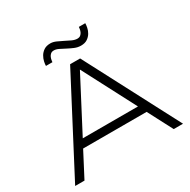

<svg xmlns="http://www.w3.org/2000/svg" viewBox="-184 -1019 1181 1193"><g transform="rotate(-30 406.5 -422.5)"><path d="M727.1 0 634.8 -176.8H179.2L86.9 0H20L371.1 -670.9H442.9L793.9 0ZM407.2 -611.8 209 -232.9H605ZM580.1 -844.7Q580.1 -832 576.4 -813.5Q572.8 -794.9 562.5 -777.8Q552.2 -760.7 534.4 -748.8Q516.6 -736.8 488.3 -736.8Q465.3 -736.8 443.1 -746.1Q420.9 -755.4 400.1 -766.4Q379.4 -777.3 360.6 -786.6Q341.8 -795.9 326.2 -795.9Q311.5 -795.9 303 -788.6Q294.4 -781.2 290 -771.2Q285.6 -761.2 284.2 -751.5Q282.7 -741.7 282.2 -736.8H235.8Q235.8 -749 239.7 -767.3Q243.7 -785.6 253.9 -803Q264.2 -820.3 282.2 -832.5Q300.3 -844.7 329.1 -844.7Q348.1 -844.7 369.1 -835.4Q390.1 -826.2 411.4 -815.2Q432.6 -804.2 452.6 -794.9Q472.7 -785.6 490.2 -785.6Q504.9 -785.6 513.4 -793Q522 -800.3 526.4 -810.1Q530.8 -819.8 532.2 -829.6Q533.7 -839.4 534.2 -844.7H580.1Z"/></g></svg>

Font: Syncopate
Style: Regular
Weight: 300
Width: 7
Designer: Astigmatic (AOETI)
Foundry: Astigmatic (AOETI)
Version: Version 001.000